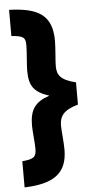

<svg xmlns="http://www.w3.org/2000/svg" viewBox="-60 -796 459 964"><g transform="rotate(-5 169.5 -313.5)"><path d="M88 -172C88 -143 95 -88 95 -55C95 -15 85 -3 24 2V134C172 129 240 81 240 -38C240 -77 233 -134 233 -159C233 -204 251 -236 327 -257V-369C250 -388 233 -414 233 -459C233 -487 240 -549 240 -586C240 -715 172 -756 24 -761V-629C85 -624 95 -616 95 -576C95 -543 88 -477 88 -448C88 -368 115 -338 188 -314C115 -290 88 -252 88 -172Z"/></g></svg>

Font: TitilliumText22L
Style: 999 wt
Weight: 900
Designer: Campivisivi
Foundry: Campivisivi
Version: 1.000